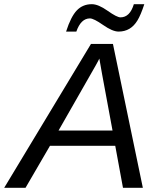

<svg xmlns="http://www.w3.org/2000/svg" viewBox="-61 -898 748 918"><path d="M622 0H527L490 -201H178L61 0H-41L374 -688H479ZM427 -544 414 -618Q409 -607 396 -584L219 -274H477ZM506 -747Q477 -747 432 -778.5Q387 -810 369 -810Q326 -810 304 -747H255Q278 -819 306.5 -848.5Q335 -878 378 -878Q409 -878 453.5 -846.5Q498 -815 515 -815Q560 -815 579 -878H629Q612 -826 596 -800Q564 -747 506 -747Z"/></svg>

Font: Libra Sans
Style: Italic
Weight: 400
Italic angle: -12°
Foundry: Context Ltd
Version: Version 1.002